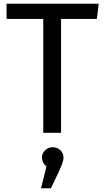

<svg xmlns="http://www.w3.org/2000/svg" viewBox="-20 -709 557 1025"><path d="M507 -689 497 -608H306V0H211V-608H15V-689ZM319 133Q319 156 293 210L252 296H199L228 180Q204 159 204 133Q204 109 221 93Q238 77 262 77Q286 77 302.5 93Q319 109 319 133Z"/></svg>

Font: Fira Sans
Style: Regular
Weight: 400
Designer: Carrois Corporate & Edenspiekermann AG
Foundry: Carrois Corporate GbR & Edenspiekermann AG
Version: Version 4.106;PS 004.106;hotconv 1.0.70;makeotf.lib2.5.58329